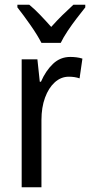

<svg xmlns="http://www.w3.org/2000/svg" viewBox="-20 -786 378 806"><path d="M275 -547Q287 -547 300 -545.5Q313 -544 326 -540L314 -457Q294 -464 269 -464Q236 -464 210 -440.5Q184 -417 169 -376Q154 -335 154 -282V0H71V-537H137L147 -443H152Q172 -489 202.5 -518Q233 -547 275 -547ZM154 -606Q137 -639 108 -680.5Q79 -722 53 -755V-766H103Q124 -749 148 -724Q172 -699 195 -673Q221 -702 241.5 -722Q262 -742 288 -766H338V-755Q322 -735 302 -709Q282 -683 264 -656Q246 -629 235 -606Z"/></svg>

Font: Noto Sans Lao Condensed
Style: Regular
Weight: 400
Width: 3
Designer: Monotype Design Team
Foundry: Monotype Imaging Inc.
Version: Version 2.003; ttfautohint (v1.8.4.7-5d5b)